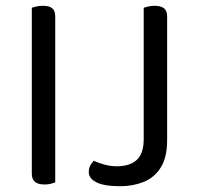

<svg xmlns="http://www.w3.org/2000/svg" viewBox="-20 -633 687 664"><path d="M90 -363H171V-2Q166 0 156 2.5Q146 5 134 5Q112 5 101 -4Q90 -13 90 -32ZM171 -296H90V-606Q95 -608 105.5 -610.5Q116 -613 128 -613Q150 -613 160.5 -604.5Q171 -596 171 -576ZM477 -289H558V-148Q558 -88 535.5 -53Q513 -18 476 -3.5Q439 11 396 11Q340 11 313.5 -2.5Q287 -16 287 -38Q287 -52 293 -62Q299 -72 304 -77Q319 -70 340.5 -64Q362 -58 384 -58Q429 -58 453 -80Q477 -102 477 -152ZM558 -265H477V-606Q482 -608 492.5 -610.5Q503 -613 514 -613Q536 -613 547 -604.5Q558 -596 558 -576Z"/></svg>

Font: Baloo Bhaijaan 2
Style: Regular
Weight: 400
Designer: Sanskriti Dholi, Noopur Datye and Ek Type
Foundry: Ek Type
Version: Version 1.701